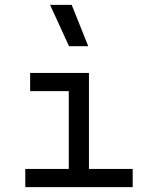

<svg xmlns="http://www.w3.org/2000/svg" viewBox="-20 -770 650 790"><path d="M346 -470H104V-395H263V-75H84V0H526V-75H346ZM275 -750H186L264 -580H343Z"/></svg>

Font: Necto Mono
Style: Regular
Weight: 400
Designer: Marco Condello
Foundry: Collletttivo
Version: Version 1.300;Glyphs 3.2 (3217)